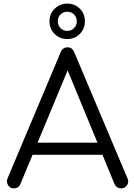

<svg xmlns="http://www.w3.org/2000/svg" viewBox="-20 -1043 743 1063"><path d="M57 0Q34 0 24 -19Q14 -38 22 -56L316 -754Q327 -781 354 -781Q380 -781 391 -754L686 -55Q695 -36 683.5 -18Q672 0 651 0Q639 0 629.5 -6Q620 -12 614 -24L339 -691H370L93 -24Q88 -12 78.5 -6Q69 0 57 0ZM123 -186 153 -253H559L589 -186ZM352 -827Q311 -827 282.5 -855Q254 -883 254 -925Q254 -967 283 -995Q312 -1023 352 -1023Q394 -1023 422 -995Q450 -967 450 -925Q450 -884 422.5 -855.5Q395 -827 352 -827ZM352 -872Q375 -872 390 -887.5Q405 -903 405 -925Q405 -948 390 -963Q375 -978 352 -978Q330 -978 315 -963Q300 -948 300 -925Q300 -903 315 -887.5Q330 -872 352 -872Z"/></svg>

Font: Comfortaa
Style: Regular
Weight: 400
Designer: Johan Aakerlund
Foundry: Johan Aakerlund
Version: Version 3.104; ttfautohint (v1.8.1.43-b0c9)